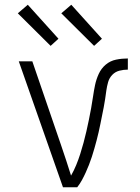

<svg xmlns="http://www.w3.org/2000/svg" viewBox="-20 -788 590 808"><path d="M305 0H245L59 -530H116L237 -177Q248 -145 258.5 -113Q269 -81 279 -49Q291 -70 300.5 -93Q310 -116 317.5 -139.5Q325 -163 331.5 -187Q338 -211 343.5 -235Q349 -259 354 -283.5Q359 -308 363.5 -332.5Q368 -357 371.5 -381.5Q375 -406 380 -430Q385 -454 395.5 -477Q406 -500 425 -516Q444 -532 468.5 -537Q493 -542 518 -542V-495Q500 -495 482.5 -490.5Q465 -486 452.5 -473Q440 -460 435 -442.5Q430 -425 427.5 -407Q425 -389 422.5 -371.5Q420 -354 416.5 -336.5Q413 -319 409.5 -301.5Q406 -284 402.5 -266.5Q399 -249 395 -231.5Q391 -214 386.5 -197Q382 -180 377 -162.5Q372 -145 366.5 -128Q361 -111 354.5 -94.5Q348 -78 340.5 -61.5Q333 -45 324.5 -29.5Q316 -14 305 0ZM376 -595 238 -732 280 -768 409 -625ZM193 -595 55 -732 97 -768 226 -625Z"/></svg>

Font: Lode Dark
Style: Regular
Weight: 400
Monospace: yes
Designer: Belleve Invis
Foundry: Belleve Invis
Version: Version 29.2.0; ttfautohint (v1.8.3)